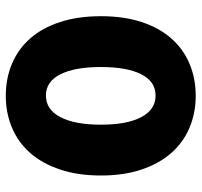

<svg xmlns="http://www.w3.org/2000/svg" viewBox="-36 -626 679 646"><g transform="rotate(90 303.0 -303.5)"><path d="M400 -304Q400 -392 374.5 -440Q349 -488 302 -488Q255 -488 230.5 -440Q206 -392 206 -304Q206 -216 230.5 -167.5Q255 -119 302 -119Q349 -119 374.5 -167.5Q400 -216 400 -304ZM571 -304Q571 -227 551 -167Q531 -107 495.5 -66.5Q460 -26 410.5 -5Q361 16 303 16Q244 16 194.5 -5Q145 -26 109.5 -66.5Q74 -107 54.5 -167Q35 -227 35 -304Q35 -381 54.5 -440.5Q74 -500 109.5 -540.5Q145 -581 194.5 -602Q244 -623 303 -623Q361 -623 410.5 -602Q460 -581 495.5 -540.5Q531 -500 551 -440.5Q571 -381 571 -304Z"/></g></svg>

Font: Baloo Tamma
Style: Regular
Weight: 400
Designer: Divya Kowshik and Ek Type
Foundry: Ek Type
Version: Version 1.007;PS 1.000;hotconv 1.0.88;makeotf.lib2.5.647800